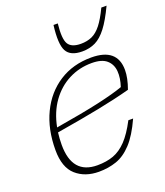

<svg xmlns="http://www.w3.org/2000/svg" viewBox="-137 -825 799 928"><g transform="rotate(-20 263.0 -361.0)"><path d="M454.5 -175.5Q420 -99.5 382.5 -59.2Q345 -19 303 -4.5Q261 10 212.5 10Q141 10 95.2 -30.5Q49.5 -71 49.5 -160Q49.5 -267.5 88.8 -349Q128 -430.5 199 -476.2Q270 -522 364.5 -522Q498 -522 498 -409.5Q498 -368.5 478.5 -314.5Q402 -294 311.2 -276Q220.5 -258 90.5 -236.5Q86.5 -206 86.5 -173.5Q86.5 -22 216 -22Q262.5 -22 298.8 -35.2Q335 -48.5 366.8 -81.8Q398.5 -115 430 -175.5ZM357.5 -496Q293.5 -496 239.2 -468.2Q185 -440.5 147 -387.8Q109 -335 94.5 -260.5Q237 -284 320.2 -302.8Q403.5 -321.5 450.5 -338.5Q464.5 -380.5 461.8 -416.2Q459 -452 434.2 -474Q409.5 -496 357.5 -496ZM341.5 -601Q373.5 -601 398.8 -612.2Q424 -623.5 446.5 -652Q469 -680.5 493.5 -732H520.5Q489.5 -666.5 461.5 -630Q433.5 -593.5 403.5 -578.8Q373.5 -564 335.5 -564Q274.5 -564 255 -600.5Q235.5 -637 247.5 -732H269.5Q261 -654.5 277.2 -627.8Q293.5 -601 341.5 -601Z"/></g></svg>

Font: Newsreader Caption ExtraLight
Style: Italic
Weight: 275
Italic angle: -17°
Designer: Hugues Gentile
Foundry: Production Type
Version: Version 1.001